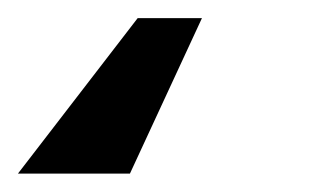

<svg xmlns="http://www.w3.org/2000/svg" viewBox="-43 21 349 210"><path d="M177.9 40.8H107.6L-23.4 210.9H99.1Z"/></svg>

Font: Margiela Sans Semi Bold
Style: Italic
Weight: 600
Italic angle: -9.39999°
Designer: Stefan Endress, Andreas Faust
Version: Version 1.100;FEAKit 1.0